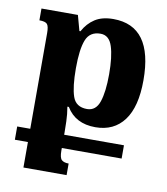

<svg xmlns="http://www.w3.org/2000/svg" viewBox="-84 -572 780 898"><g transform="rotate(10 305.5 -123.5)"><path d="M293 200Q271 200 260 190.5Q249 181 249 147V134H533V71H249V60Q249 42 248 7.5Q247 -27 241 -61H248Q291 11 386 11Q474 11 522 -53.5Q570 -118 570 -244Q570 -502 382 -502Q329 -502 295 -480Q261 -458 240 -419H235L215 -492H42V-436Q70 -436 79 -426Q88 -416 88 -384V71H26V134H88V255H293ZM333 -66Q280 -66 264.5 -111.5Q249 -157 249 -245Q249 -335 266.5 -379.5Q284 -424 335 -424Q376 -424 391.5 -375.5Q407 -327 407 -244Q407 -160 391 -113Q375 -66 333 -66Z"/></g></svg>

Font: Noto Serif Armenian SemiCondensed Extra
Style: Regular
Weight: 800
Width: 4
Designer: Monotype Design Team
Foundry: Monotype Imaging Inc.
Version: Version 1.901